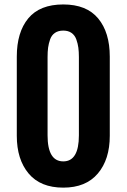

<svg xmlns="http://www.w3.org/2000/svg" viewBox="-20 -839 574 871"><path d="M267.1 12.2Q163.6 12.2 109.9 -51.8Q56.2 -115.7 56.2 -223.1V-582Q56.2 -692.9 108.4 -755.9Q160.6 -818.8 267.1 -818.8Q372.6 -818.8 425.3 -755.4Q478 -691.9 478 -582V-223.1Q478 -115.7 423.8 -51.8Q369.6 12.2 267.1 12.2ZM267.1 -106.9Q337.9 -106.9 337.9 -225.1V-580.1Q337.9 -604.5 335.4 -622.8Q333 -641.1 326.2 -660.2Q319.3 -679.2 304.4 -689.7Q289.6 -700.2 267.1 -700.2Q244.1 -700.2 229 -689.7Q213.9 -679.2 207.3 -660.2Q200.7 -641.1 198.2 -622.8Q195.8 -604.5 195.8 -580.1V-225.1Q195.8 -106.9 267.1 -106.9Z"/></svg>

Font: Oswald Medium
Style: Regular
Weight: 500
Designer: Vernon Adams
Foundry: Vernon Adams
Version: Version 4.103